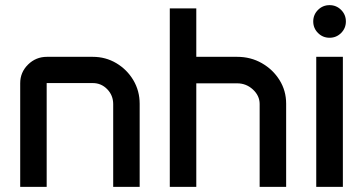

<svg xmlns="http://www.w3.org/2000/svg" viewBox="-20 -727 1413 747"><path d="M58.6 -403.3Q58.6 -445.8 89.1 -475.8Q119.6 -505.9 162.6 -505.9H340.8Q391.1 -505.9 432.6 -481.2Q474.1 -456.5 498.8 -415Q523.4 -373.5 523.4 -323.2V0H420.4V-321.8Q420.4 -356 397.2 -379.9Q374 -403.8 340.8 -403.8H161.6V0H58.6Z M640.6 -694.3H743.7V-505.9H902.8Q955.6 -505.9 998.8 -481.2Q1042 -456.5 1067.6 -415.3Q1093.3 -374 1093.3 -323.7V0H990.2V-322.3Q990.2 -354.5 964.1 -378.7Q938 -402.8 902.8 -402.8H743.7V0H640.6Z M1198.7 -643.6Q1198.7 -669.9 1217.3 -688.5Q1235.8 -707 1262.2 -707Q1288.6 -707 1307.1 -688.5Q1325.7 -669.9 1325.7 -643.6Q1325.7 -617.2 1307.1 -598.6Q1288.6 -580.1 1262.2 -580.1Q1235.8 -580.1 1217.3 -598.6Q1198.7 -617.2 1198.7 -643.6ZM1210.4 -505.9H1314V0H1210.4Z"/></svg>

Font: Anta
Style: Regular
Weight: 400
Designer: Sergej Lebedev
Foundry: Sergej Lebedev
Version: Version 1.000; ttfautohint (v1.8.4.7-5d5b)